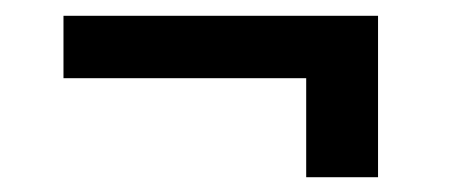

<svg xmlns="http://www.w3.org/2000/svg" viewBox="-20 -412 592 248"><path d="M468.3 -391.6V-183.1H375.5V-311H62V-391.6Z"/></svg>

Font: Vazirmatn FD Medium
Style: Regular
Weight: 500
Designer: Saber Rastikerdar
Foundry: Saber Rastikerdar
Version: Version 33.003